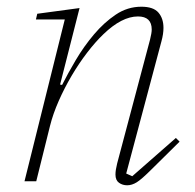

<svg xmlns="http://www.w3.org/2000/svg" viewBox="-20 -540 582 572"><path d="M359 12Q345 12 334.5 4.5Q324 -3 324 -20Q324 -33 329 -53L427 -422Q432 -442 432 -452Q432 -491 391 -491Q343 -491 288 -438Q264 -415 239.5 -383Q215 -351 193.5 -314.5Q172 -278 155 -239.5Q138 -201 129 -165L88 0H53L173 -482H87L91 -499L217 -516L159 -288L165 -287Q182 -321 206 -361.5Q230 -402 260 -437.5Q290 -473 325 -496.5Q360 -520 401 -520Q437 -520 452 -502.5Q467 -485 467 -457Q467 -439 461 -417L356 -23L374 -15L504 -129L515 -118L431 -35Q402 -6 387.5 3Q373 12 359 12Z"/></svg>

Font: IBM Plex Serif ExtLt
Style: Italic
Weight: 200
Italic angle: -14°
Designer: Mike Abbink, Paul van der Laan, Pieter van Rosmalen
Foundry: Bold Monday
Version: Version 3.001